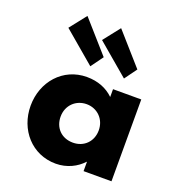

<svg xmlns="http://www.w3.org/2000/svg" viewBox="-154 -991 1042 1131"><g transform="rotate(20 366.5 -426.0)"><path d="M66.5 -256C66.5 -106 171.5 15 321.5 15C391.5 15 451.5 -16 489.5 -58H491.5V0H666.5V-513H489.5V-464C447.5 -505 390.5 -528 321.5 -528C171.5 -528 66.5 -406 66.5 -256ZM254.5 -256C254.5 -327 307.5 -377 374.5 -377C440.5 -377 493.5 -327 493.5 -256C493.5 -186 443.5 -136 374.5 -136C302.5 -136 254.5 -186 254.5 -256ZM584.5 -671 411.5 -867 329.5 -763 528.5 -594ZM373.5 -671 200.5 -867 118.5 -763 317.5 -594Z"/></g></svg>

Font: Sztylet
Style: Bd
Weight: 700
Foundry: Cannot Into Space Fonts, PlusOne Fonts
Version: Version 0.12